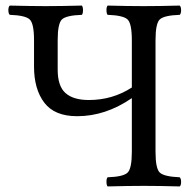

<svg xmlns="http://www.w3.org/2000/svg" viewBox="-20 -667 690 689"><path d="M102.1 -522.9Q102.1 -583 86.4 -597.4Q70.8 -611.8 15.1 -613.8Q10.3 -617.7 10 -629.9Q9.8 -642.1 15.1 -647Q95.2 -645 144 -645Q195.8 -645 273.9 -647Q277.8 -642.1 277.8 -630.1Q277.8 -618.2 273.9 -613.8Q217.8 -611.8 202.4 -597.4Q187 -583 187 -522.9V-417Q187 -357.9 215.1 -333Q243.2 -308.1 298.8 -308.1Q383.8 -308.1 453.1 -353V-522.9Q453.1 -583 437.5 -597.4Q421.9 -611.8 366.2 -613.8Q362.3 -617.7 362.1 -629.9Q361.8 -642.1 366.2 -647Q442.4 -645 495.1 -645Q549.3 -645 625 -647Q629.9 -642.1 629.9 -630.1Q629.9 -618.2 625 -613.8Q568.8 -611.8 553.5 -597.4Q538.1 -583 538.1 -522.9V-122.1Q538.1 -62 553.5 -47.6Q568.8 -33.2 625 -30.8Q629.9 -25.9 629.9 -13.9Q629.9 -2 625 2Q546.9 0 496.1 0Q444.3 0 366.2 2Q362.3 -2 362.1 -13.9Q361.8 -25.9 366.2 -30.8Q422.4 -32.7 437.7 -47.4Q453.1 -62 453.1 -122.1V-314.9Q358.9 -250 256.8 -250Q175.8 -250 138.9 -298.6Q102.1 -347.2 102.1 -428.2Z"/></svg>

Font: Linux Libertine O
Style: Regular
Weight: 400
Designer: Philipp H. Poll
Foundry: Philipp H. Poll
Version: Version 5.3.0